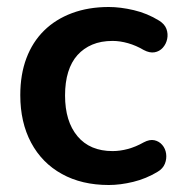

<svg xmlns="http://www.w3.org/2000/svg" viewBox="-20 -519 512 549"><path d="M291 10Q214 10 157 -21.5Q100 -53 69 -111Q38 -169 38 -247Q38 -306 55.5 -352.5Q73 -399 106 -431.5Q139 -464 186 -481.5Q233 -499 291 -499Q324 -499 362.5 -490Q401 -481 435 -460Q451 -450 456 -436Q461 -422 458 -407.5Q455 -393 445.5 -382.5Q436 -372 422 -369.5Q408 -367 391 -376Q369 -389 346 -395.5Q323 -402 302 -402Q269 -402 244 -391.5Q219 -381 201.5 -361.5Q184 -342 175 -313Q166 -284 166 -246Q166 -172 201.5 -129.5Q237 -87 302 -87Q323 -87 345.5 -93Q368 -99 391 -112Q408 -121 421.5 -118Q435 -115 444 -104.5Q453 -94 455 -79.5Q457 -65 451.5 -51Q446 -37 431 -28Q398 -8 361 1Q324 10 291 10Z"/></svg>

Font: Nunito ExtraLight
Style: Bold
Weight: 700
Version: Version 3.602